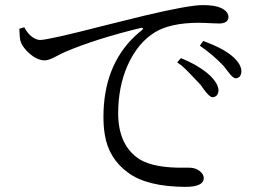

<svg xmlns="http://www.w3.org/2000/svg" viewBox="-20 -727 1040 753"><path d="M55.7 -614.3 75.2 -620.1Q94.7 -583 125 -572.3Q131.8 -570.3 137.7 -570.3Q169.9 -570.3 393.6 -627.9Q490.2 -652.3 547.9 -666Q720.7 -707 775.4 -707Q821.3 -707 845.7 -696.3Q875 -682.6 876 -661.1Q876 -639.6 850.6 -635.7Q845.7 -634.8 841.8 -634.8Q834 -634.8 813.5 -635.7Q777.3 -637.7 755.9 -637.7Q647.5 -636.7 587.9 -600.6Q520.5 -559.6 480.5 -470.7Q443.4 -386.7 443.4 -281.2Q444.3 -155.3 528.3 -101.6Q585.9 -67.4 705.1 -69.3Q716.8 -69.3 721.7 -69.3Q753.9 -69.3 772.5 -46.9Q779.3 -37.1 779.3 -27.3Q777.3 5.9 707 5.9Q555.7 4.9 482.4 -49.8Q405.3 -105.5 390.6 -201.2Q385.7 -232.4 385.7 -268.6Q385.7 -466.8 507.8 -584Q521.5 -596.7 536.1 -608.4Q543.9 -615.2 539.1 -617.2Q535.2 -618.2 531.2 -617.2Q357.4 -575.2 235.4 -523.4Q224.6 -518.6 216.8 -514.6Q210.9 -511.7 200.2 -505.9Q170.9 -490.2 156.2 -490.2Q120.1 -490.2 83 -529.3Q64.5 -549.8 59.6 -568.4Q57.6 -575.2 55.7 -614.3ZM763.7 -547.9 777.3 -566.4Q853.5 -538.1 889.6 -507.8Q926.8 -476.6 926.8 -446.3Q924.8 -420.9 904.3 -419.9Q893.6 -419.9 874 -446.3Q863.3 -460.9 857.4 -467.8Q818.4 -509.8 763.7 -547.9ZM674.8 -482.4 689.5 -499Q759.8 -470.7 802.7 -431.6Q836.9 -398.4 836.9 -372.1Q835 -346.7 813.5 -345.7Q801.8 -345.7 778.3 -377.9Q769.5 -390.6 766.6 -394.5Q715.8 -449.2 693.4 -468.8Q683.6 -475.6 674.8 -482.4Z"/></svg>

Font: GenYoMin JP Regular
Style: Regular
Weight: 400
Version: Version 1.001;PS 1;hotconv 16.6.51;makeotf.lib2.5.65220 DEVE